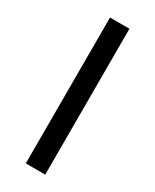

<svg xmlns="http://www.w3.org/2000/svg" viewBox="-191 -784 674 835"><g transform="rotate(30 146.5 -366.0)"><path d="M97.7 -732.4H195.3V0H97.7Z"/></g></svg>

Font: BabelStone Zanabazar
Style: Regular
Weight: 400
Designer: Andrew West
Foundry: Andrew West
Version: Version 10.002;August 6, 2021